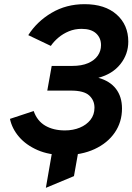

<svg xmlns="http://www.w3.org/2000/svg" viewBox="-20 -732 635 921"><path d="M200 169 245 -89.8H370.8L334.8 112.8ZM289.4 12Q215.4 12 160.2 -12.1Q105.1 -36.2 71.2 -75.7Q37.4 -115.2 27.8 -161.8L141.6 -199.4Q158.1 -152 197 -129.2Q235.9 -106.4 291.6 -106.4Q330.8 -106.4 362.9 -119.7Q394.9 -132.9 414 -157.3Q433.2 -181.7 433.2 -215.4Q433.2 -250.8 407.9 -274.1Q382.6 -297.4 320.4 -297.4H206.8L228 -415.8H326.2Q372 -415.8 402.7 -429.2Q433.4 -442.6 449 -465.1Q464.6 -487.6 464.6 -515.4Q464.6 -550 441 -571.8Q417.3 -593.6 371.4 -593.6Q338.6 -593.6 310.4 -581.9Q282.2 -570.2 260.1 -551.5Q237.9 -532.7 223.8 -511.8L115.6 -563.4Q157.4 -629.1 227.6 -670.5Q297.7 -712 385.6 -712Q483.4 -712 539.4 -662.4Q595.4 -612.7 595.4 -532.2Q595.4 -472 557.5 -424.4Q519.6 -376.8 451.8 -358.8Q507.1 -343.6 536.2 -305.9Q565.2 -268.1 565.2 -211.4Q565.2 -146.4 530.5 -96Q495.9 -45.6 433.7 -16.8Q371.5 12 289.4 12Z"/></svg>

Font: Overpass
Style: Italic
Weight: 400
Italic angle: -10°
Designer: Delve Withrington, Dave Bailey, Thomas Jockin
Foundry: Delve Fonts LLC
Version: Version 4.000